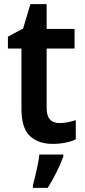

<svg xmlns="http://www.w3.org/2000/svg" viewBox="-20 -681 409 922"><path d="M266 -90Q286 -90 305.5 -94Q325 -98 344 -104V-12Q324 -2 294.5 4Q265 10 233 10Q165 10 124 -27.5Q83 -65 83 -160V-448H18V-505L91 -544L126 -661H204V-542H338V-448H204V-161Q204 -90 266 -90ZM284 71Q272 104 252 144.5Q232 185 209 221H138V209Q143 190 149.5 163.5Q156 137 161.5 109.5Q167 82 169 61H284Z"/></svg>

Font: Noto Sans Tamil SemiCondensed SemiBold
Style: Regular
Weight: 600
Width: 4
Designer: Jelle Bosma - Monotype Design Team
Foundry: Monotype Imaging Inc.
Version: Version 2.004; ttfautohint (v1.8.4.7-5d5b)